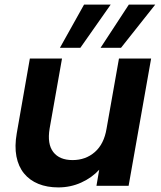

<svg xmlns="http://www.w3.org/2000/svg" viewBox="-20 -809 701 836"><path d="M540 0H400L412 -70Q380 -35 333.5 -14Q287 7 234 7Q185 7 147 -8.5Q109 -24 84.5 -54Q60 -84 51.5 -128Q43 -172 53 -229L110 -554H250L196 -249Q185 -182 212 -147Q239 -112 296 -112Q353 -112 393 -147Q433 -182 444 -249L498 -554H638ZM462 -789 330 -601H241L346 -789ZM656 -789 507 -601H418L541 -789Z"/></svg>

Font: SVN-Poppins SemiBold
Style: Italic
Weight: 600
Italic angle: -10°
Designer: Ninad Kale (Devanagari), Jonny Pinhorn (Latin)
Foundry: Indian Type Foundry
Version: Version 3.002 2017; ttfautohint (v1.8.3)